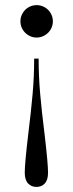

<svg xmlns="http://www.w3.org/2000/svg" viewBox="-20 -549 289 757"><path d="M188.5 -464.8Q188.5 -447.8 179.9 -433.1Q171.4 -418.5 156.5 -409.7Q141.6 -400.9 124.5 -400.9Q107.4 -400.9 92.5 -409.7Q77.6 -418.5 69.1 -433.1Q60.5 -447.8 60.5 -464.8Q60.5 -481.9 69.1 -496.8Q77.6 -511.7 92.5 -520.3Q107.4 -528.8 124.5 -528.8Q141.6 -528.8 156.5 -520.3Q171.4 -511.7 179.9 -496.8Q188.5 -481.9 188.5 -464.8ZM155.8 -19.5Q169.4 96.2 169.4 131.8Q169.4 160.6 156.7 174.3Q144 188 123.5 188Q103.5 188 90.6 174.1Q77.6 160.2 77.6 131.8Q77.6 96.2 91.3 -19.5Q102.5 -109.4 108.6 -178.7Q114.7 -248 114.7 -317.9H132.3Q132.3 -248 138.4 -178.7Q144.5 -109.4 155.8 -19.5Z"/></svg>

Font: TypoPRO Playfair Display SC
Style: Regular
Weight: 400
Designer: Claus Eggers Sørensen
Foundry: Claus Eggers Sørensen
Version: Version 1.004;PS 001.004;hotconv 1.0.70;makeotf.lib2.5.58329